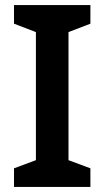

<svg xmlns="http://www.w3.org/2000/svg" viewBox="-20 -734 410 754"><path d="M335 0V-73L249 -105V-608L335 -641V-714H35V-641L121 -608V-105L35 -73V0Z"/></svg>

Font: Noto Sans Ol Chiki SemiBold
Style: Regular
Weight: 600
Designer: Monotype Design Team, Lewis McGuffie
Foundry: Monotype Imaging Inc.
Version: Version 2.003